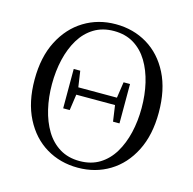

<svg xmlns="http://www.w3.org/2000/svg" viewBox="-110 -856 991 984"><g transform="rotate(15 385.5 -364.5)"><path d="M236.1 -258.6V-467.5H270.7L284.3 -375.2V-353.6L270.7 -258.6ZM500.6 -258.6 487 -353.6V-375.2L500.6 -467.5H534.8V-258.6ZM386.3 16.1Q292.7 16.1 218.1 -28.7Q143.5 -73.5 100 -158.8Q56.4 -244 56.4 -363.7Q56.4 -483.3 100.1 -568.4Q143.7 -653.5 218.3 -699.2Q292.9 -744.9 386.3 -744.9Q479.8 -744.9 554.3 -700Q628.8 -655.1 671.9 -570.1Q715.1 -485 715.1 -363.7Q715.1 -244.8 671.9 -159.7Q628.8 -74.5 554.3 -29.2Q479.8 16.1 386.3 16.1ZM386.3 -19.2Q447.2 -19.2 492.1 -46.7Q536.9 -74.2 566 -122.4Q595 -170.6 609.6 -232.7Q624.1 -294.7 624.1 -363.7Q624.1 -433.4 609.6 -495.4Q595 -557.4 566 -605.6Q536.9 -653.8 492.1 -681.3Q447.2 -708.8 386.3 -708.8Q325.6 -708.8 280.6 -681.3Q235.6 -653.8 206.5 -605.6Q177.5 -557.4 162.9 -495.4Q148.4 -433.4 148.4 -363.7Q148.4 -294.7 162.9 -232.7Q177.5 -170.6 206.5 -122.4Q235.6 -74.2 280.6 -46.7Q325.6 -19.2 386.3 -19.2ZM260 -343.5V-382.6H510.7V-343.5Z"/></g></svg>

Font: Noto Serif SC ExtraLight
Style: Regular
Weight: 200
Designer: Ryoko NISHIZUKA 西塚涼子 (kana & ideographs); Frank Grießhammer (Latin, Greek & Cyrillic); Wenlong ZHANG 张文龙 (bopomofo); San
Foundry: Adobe
Version: Version 2.002-H1;hotconv 1.1.0;makeotfexe 2.6.0